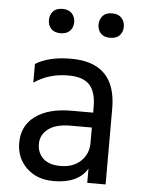

<svg xmlns="http://www.w3.org/2000/svg" viewBox="-52 -763 597 809"><g transform="rotate(5 246.0 -358.0)"><path d="M346.2 -233.9V-168.9Q346.2 -122.1 314.2 -91.6Q282.2 -61 228 -61Q180.2 -61 155 -84.5Q129.9 -107.9 129.9 -146Q129.9 -184.1 161.9 -209Q193.8 -233.9 257.8 -233.9ZM84 -400.9Q147 -443.8 228 -443.8Q292 -443.8 319.1 -413.6Q346.2 -383.3 346.2 -323.2V-296.9H253.9Q158.2 -296.9 102.5 -256.6Q46.9 -216.3 46.9 -143.1Q46.9 -79.1 90.6 -37.1Q134.3 4.9 205.1 4.9Q308.1 4.9 347.2 -60.1V0H424.8V-320.8Q424.8 -515.1 233.9 -515.1Q141.1 -515.1 84 -480ZM126.5 -669.4Q126.5 -647.5 139.9 -632.8Q153.3 -618.2 179.7 -618.2Q206.1 -618.2 219.7 -632.8Q233.4 -647.5 233.4 -669.4Q233.4 -691.4 219.7 -706.3Q206.1 -721.2 179.7 -721.2Q153.3 -721.2 139.9 -706.3Q126.5 -691.4 126.5 -669.4ZM336.4 -668.5Q336.4 -646.5 349.9 -631.8Q363.3 -617.2 389.6 -617.2Q416 -617.2 429.7 -631.8Q443.4 -646.5 443.4 -668.5Q443.4 -690.4 429.7 -705.6Q416 -720.7 389.6 -720.7Q363.3 -720.7 349.9 -705.6Q336.4 -690.4 336.4 -668.5Z"/></g></svg>

Font: FAU Chimera
Style: Regular
Weight: 400
Version: Version 1.002;hotconv 1.0.117;makeotfexe 2.5.65602